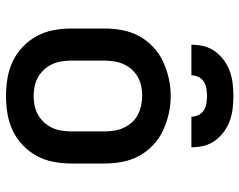

<svg xmlns="http://www.w3.org/2000/svg" viewBox="-99 -691 798 640"><g transform="rotate(90 300.0 -371.0)"><path d="M300 8Q270 8 240.5 3Q211 -2 184.5 -14.5Q158 -27 136 -48Q114 -69 100 -95Q86 -121 80.5 -150.5Q75 -180 75 -210V-320Q75 -350 80.5 -379.5Q86 -409 100 -435Q114 -461 136 -482Q158 -503 185 -515.5Q212 -528 241 -534.5Q270 -541 300 -541Q330 -541 359 -534.5Q388 -528 415 -515.5Q442 -503 464 -482Q486 -461 500 -435Q514 -409 519.5 -379.5Q525 -350 525 -320V-210Q525 -180 519.5 -150.5Q514 -121 500 -95Q486 -69 464 -48Q442 -27 415.5 -14.5Q389 -2 359.5 3Q330 8 300 8ZM300 -84Q316 -84 332.5 -87.5Q349 -91 363 -99Q377 -107 388 -119Q399 -131 406 -146Q413 -161 415.5 -177.5Q418 -194 418 -210V-320Q418 -336 415.5 -352.5Q413 -369 406 -384Q399 -399 388 -411.5Q377 -424 362.5 -431.5Q348 -439 331.5 -442.5Q315 -446 298 -446Q282 -446 266 -442.5Q250 -439 236 -431Q222 -423 211 -410.5Q200 -398 193.5 -383Q187 -368 184.5 -352Q182 -336 182 -320V-210Q182 -194 184.5 -177.5Q187 -161 194 -146Q201 -131 212 -119Q223 -107 237 -99Q251 -91 267.5 -87.5Q284 -84 300 -84ZM129 -610Q129 -631 134 -651.5Q139 -672 151.5 -689Q164 -706 181 -718.5Q198 -731 217.5 -738Q237 -745 258 -747.5Q279 -750 300 -750Q321 -750 342 -747.5Q363 -745 382.5 -738Q402 -731 419 -718.5Q436 -706 448.5 -689Q461 -672 466 -651.5Q471 -631 471 -610H369Q369 -622 363.5 -633.5Q358 -645 347.5 -651.5Q337 -658 324.5 -660Q312 -662 300 -662Q288 -662 275.5 -660Q263 -658 252.5 -651.5Q242 -645 236.5 -633.5Q231 -622 231 -610Z"/></g></svg>

Font: Iosevka Curly SmBdEx
Style: Regular
Weight: 600
Width: 7
Monospace: yes
Designer: Belleve Invis
Foundry: Belleve Invis
Version: Version 11.1.0; ttfautohint (v1.8.3)